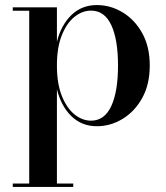

<svg xmlns="http://www.w3.org/2000/svg" viewBox="-20 -489 657 759"><path d="M30.5 236.5H95.5V-446.5H30.5V-460H205V-324Q222 -391 262.8 -430Q303.5 -469 363 -469Q416.5 -469 464.2 -440.5Q512 -412 542 -358.5Q572 -305 572 -230Q572 -155 542 -101.2Q512 -47.5 464.2 -18.8Q416.5 10 363 10Q303.5 10 262.8 -29.2Q222 -68.5 205 -136V236.5H269.5V250H30.5ZM205 -230Q205 -159 224.2 -110.5Q243.5 -62 274.2 -37Q305 -12 340 -12Q393 -12 419.8 -69.5Q446.5 -127 446.5 -230Q446.5 -333 419.8 -390Q393 -447 340 -447Q305 -447 274.2 -422.2Q243.5 -397.5 224.2 -349.2Q205 -301 205 -230Z"/></svg>

Font: Bodoni* 16 Medium
Style: Regular
Weight: 500
Version: Version 2.2